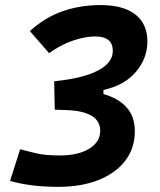

<svg xmlns="http://www.w3.org/2000/svg" viewBox="-20 -723 626 753"><path d="M208 9.8Q149.9 9.8 102.5 3.4Q55.2 -2.9 19.5 -13.7L59.1 -137.7Q87.4 -129.9 122.8 -121.6Q158.2 -113.3 214.8 -113.3Q286.1 -113.3 329.6 -139.6Q373 -166 373 -210Q373 -248.5 339.8 -268.6Q306.6 -288.6 245.1 -291L194.8 -293L192.4 -404.3Q304.7 -415.5 363.5 -446Q422.4 -476.6 422.4 -523.4Q422.4 -580.1 353 -580.1Q314.5 -580.1 266.8 -564Q219.2 -547.9 172.4 -514.6L97.2 -601.1Q156.2 -654.8 225.6 -679Q294.9 -703.1 374.5 -703.1Q463.4 -703.1 510.7 -666.3Q558.1 -629.4 558.1 -560.1Q558.1 -495.1 513.7 -441.9Q469.2 -388.7 385.7 -370.1V-354Q442.9 -338.4 475.8 -302.5Q508.8 -266.6 508.8 -208Q508.8 -142.1 471.4 -93Q434.1 -43.9 366.7 -17.1Q299.3 9.8 208 9.8Z"/></svg>

Font: Cascadia Mono
Style: Bold Italic
Weight: 700
Italic angle: -10°
Monospace: yes
Designer: Aaron Bell
Foundry: Saja Typeworks
Version: Version 2404.023; ttfautohint (v1.8.4)